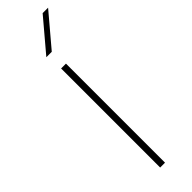

<svg xmlns="http://www.w3.org/2000/svg" viewBox="-245 -699 699 699"><g transform="rotate(-45 104.0 -350.0)"><path d="M85 0V-510H110V0ZM76 -577 180 -700H208L104 -577Z"/></g></svg>

Font: MuseoModerno Thin
Style: Regular
Weight: 100
Designer: Pablo Cosgaya, Héctor Gatti, Marcela Romero, and the Authors of The MuseoModerno Project.
Foundry: Omnibus-Type Team
Version: Version 1.003